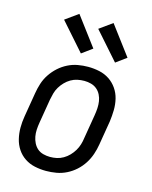

<svg xmlns="http://www.w3.org/2000/svg" viewBox="-116 -839 732 923"><g transform="rotate(15 250.0 -377.5)"><path d="M203 8Q174 8 146.5 2Q119 -4 96.5 -19Q74 -34 59 -56.5Q44 -79 37.5 -106Q31 -133 31 -161.5Q31 -190 36 -219L56 -339Q60 -364 68 -389Q76 -414 91 -436.5Q106 -459 126 -477Q146 -495 170 -507Q194 -519 219.5 -523.5Q245 -528 270 -528Q299 -528 326.5 -522Q354 -516 376.5 -501Q399 -486 414.5 -463.5Q430 -441 436.5 -414Q443 -387 442.5 -358.5Q442 -330 438 -301L418 -181Q414 -156 405.5 -131Q397 -106 382.5 -83.5Q368 -61 348 -43Q328 -25 304 -13Q280 -1 254 3.5Q228 8 203 8ZM204 -62Q221 -62 237.5 -65.5Q254 -69 269.5 -78Q285 -87 297.5 -100Q310 -113 319 -128Q328 -143 333 -159.5Q338 -176 340 -192L360 -312Q363 -330 364 -347.5Q365 -365 362.5 -381.5Q360 -398 352.5 -413Q345 -428 332.5 -438.5Q320 -449 303.5 -453.5Q287 -458 270 -458Q253 -458 236 -454.5Q219 -451 203.5 -442Q188 -433 175.5 -420Q163 -407 154 -392Q145 -377 140.5 -360.5Q136 -344 133 -328L113 -208Q110 -190 109 -172.5Q108 -155 111 -138.5Q114 -122 121.5 -107Q129 -92 141 -81.5Q153 -71 170 -66.5Q187 -62 204 -62ZM389 -581 269 -717 333 -763 441 -619ZM219 -581 99 -717 163 -763 271 -619Z"/></g></svg>

Font: Iosevka Curly
Style: Italic
Weight: 400
Italic angle: -9°
Monospace: yes
Designer: Belleve Invis
Foundry: Belleve Invis
Version: Version 22.1.2; ttfautohint (v1.8.4)